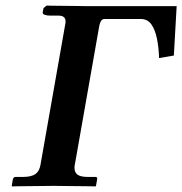

<svg xmlns="http://www.w3.org/2000/svg" viewBox="-20 -668 653 688"><path d="M248 -77Q247 -74 247 -71Q247 -68 247 -66Q247 -50 258 -42Q269 -34 295 -34H322Q330 -34 328 -25L324 -2L322 0Q322 0 304 -0.5Q286 -1 260.5 -1Q235 -1 210.5 -1.5Q186 -2 172 -2Q157 -2 132.5 -1.5Q108 -1 83 -1Q58 -1 41 -0.5Q24 0 24 0L22 -2L26 -25Q28 -34 36 -34H62Q92 -34 106.5 -44Q121 -54 125 -77L212 -571Q215 -585 215 -591Q215 -612 190 -612H161Q148 -612 140 -615Q132 -618 133 -624L136 -639L147 -648Q147 -648 166.5 -647.5Q186 -647 212 -647Q238 -647 260 -646.5Q282 -646 287 -646H613L603 -469L550 -460Q549 -497 542.5 -529Q536 -561 522.5 -580.5Q509 -600 484 -600H354Q348 -600 343 -594Q338 -588 335 -571Z"/></svg>

Font: Libertinus Serif Semibold Italic
Style: Regular
Weight: 600
Italic angle: -11.5°
Designer: Philipp H. Poll, Khaled Hosny
Foundry: Caleb Maclennan
Version: Version 7.051;RELEASE